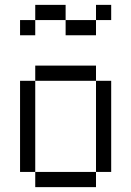

<svg xmlns="http://www.w3.org/2000/svg" viewBox="-20 -770 540 790"><path d="M437.5 -687.5V-750H375V-687.5H250V-625H375V-687.5ZM125 -62.5V0H375V-62.5ZM125 -62.5Q125 -62.5 125 -437.5H62.5Q62.5 -437.5 62.5 -62.5ZM375 -62.5H437.5Q437.5 -62.5 437.5 -437.5H375Q375 -437.5 375 -62.5ZM125 -437.5H375V-500H125ZM125 -687.5H62.5V-625H125ZM125 -687.5H250V-750H125Z"/></svg>

Font: UnifontExMono
Style: Regular
Weight: 500
Version: Version 15.0.06